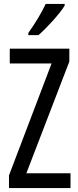

<svg xmlns="http://www.w3.org/2000/svg" viewBox="-20 -963 401 983"><path d="M311 -934V-943H214C193 -898 163 -848 125 -794V-783H177C218 -819 286 -892 311 -934ZM341 0V-76H115L335 -648V-714H30V-638H244L26 -65V0Z"/></svg>

Font: Noto Sans Gujarati UI ExtraCondensed
Style: Regular
Weight: 400
Width: 2
Designer: Jelle Bosma - Monotype Design Team, Universal Thirst
Foundry: Monotype Imaging Inc.
Version: Version 2.106